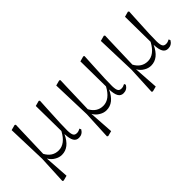

<svg xmlns="http://www.w3.org/2000/svg" viewBox="-13 -1094 1872 1872"><g transform="rotate(-45 922.5 -158.0)"><path d="M170 189 153 -66C167 -41 186 -21 211 -7C234 7 258 14 283 14C351 14 404 -28 443 -113C447 -24 469 14 518 14C549 14 574 0 591 -29L584 -47C568 -38 552 -33 537 -33C519 -33 507 -38 500 -49C492 -60 488 -82 487 -114C486 -159 490 -255 498 -400C501 -447 503 -484 504 -512L494 -519L439 -504L443 -155C402 -78 351 -39 291 -39C234 -39 190 -67 160 -123C161 -176 164 -277 169 -426C170 -463 171 -491 172 -512L162 -519L106 -504L119 -96L105 196L116 203Z M785 189 768 -66C782 -41 801 -21 826 -7C849 7 873 14 898 14C966 14 1019 -28 1058 -113C1062 -24 1084 14 1133 14C1164 14 1189 0 1206 -29L1199 -47C1183 -38 1167 -33 1152 -33C1134 -33 1122 -38 1115 -49C1107 -60 1103 -82 1102 -114C1101 -159 1105 -255 1113 -400C1116 -447 1118 -484 1119 -512L1109 -519L1054 -504L1058 -155C1017 -78 966 -39 906 -39C849 -39 805 -67 775 -123C776 -176 779 -277 784 -426C785 -463 786 -491 787 -512L777 -519L721 -504L734 -96L720 196L731 203Z M1400 189 1383 -66C1397 -41 1416 -21 1441 -7C1464 7 1488 14 1513 14C1581 14 1634 -28 1673 -113C1677 -24 1699 14 1748 14C1779 14 1804 0 1821 -29L1814 -47C1798 -38 1782 -33 1767 -33C1749 -33 1737 -38 1730 -49C1722 -60 1718 -82 1717 -114C1716 -159 1720 -255 1728 -400C1731 -447 1733 -484 1734 -512L1724 -519L1669 -504L1673 -155C1632 -78 1581 -39 1521 -39C1464 -39 1420 -67 1390 -123C1391 -176 1394 -277 1399 -426C1400 -463 1401 -491 1402 -512L1392 -519L1336 -504L1349 -96L1335 196L1346 203Z"/></g></svg>

Font: AllPunType ExtraLight
Style: Regular
Weight: 280
Version: 1.0